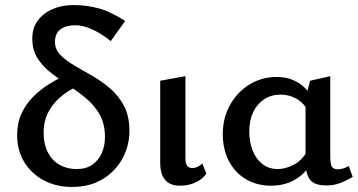

<svg xmlns="http://www.w3.org/2000/svg" viewBox="-20 -730 1418 761"><path d="M265 11Q203 11 154 -15Q105 -41 76.5 -87Q48 -133 48 -195Q48 -243 65.5 -280.5Q83 -318 111 -346Q139 -374 169.5 -393.5Q200 -413 228 -425.5Q256 -438 274 -445L315 -400Q271 -384 234 -357Q197 -330 175 -292Q153 -254 153 -205Q153 -158 170 -125.5Q187 -93 216.5 -76.5Q246 -60 283 -60Q322 -60 346.5 -77.5Q371 -95 383.5 -123.5Q396 -152 396 -187Q396 -239 375 -276Q354 -313 321.5 -340Q289 -367 252.5 -391Q216 -415 183 -440.5Q150 -466 129 -498.5Q108 -531 108 -577Q108 -620 130.5 -649.5Q153 -679 190 -694.5Q227 -710 271 -710Q321 -710 369 -697.5Q417 -685 476 -647L419 -567Q382 -597 345.5 -613.5Q309 -630 279 -630Q242 -630 220 -614Q198 -598 198 -564Q198 -534 219.5 -512Q241 -490 274.5 -470.5Q308 -451 345.5 -429.5Q383 -408 416.5 -379.5Q450 -351 471.5 -310.5Q493 -270 493 -212Q493 -152 465 -101Q437 -50 386 -19.5Q335 11 265 11Z M693 6Q654 6 634.5 -17Q615 -40 615 -84V-410L715 -428V-100Q715 -82 721.5 -73Q728 -64 743 -64Q753 -64 763.5 -69Q774 -74 782 -82L798 -42Q784 -21 756.5 -7.5Q729 6 693 6Z M1055 6Q997 6 953.5 -20.5Q910 -47 886.5 -93Q863 -139 863 -198Q863 -263 892 -314.5Q921 -366 969.5 -395.5Q1018 -425 1077 -425Q1114 -425 1143.5 -412Q1173 -399 1194 -376Q1215 -353 1226 -320L1202 -290Q1183 -323 1154.5 -339Q1126 -355 1092 -355Q1055 -355 1027 -336.5Q999 -318 983.5 -285.5Q968 -253 968 -209Q968 -167 981.5 -133Q995 -99 1020.5 -79.5Q1046 -60 1081 -60Q1111 -60 1143.5 -76.5Q1176 -93 1200 -134L1235 -115Q1213 -74 1186.5 -47Q1160 -20 1127 -7Q1094 6 1055 6ZM1274 5Q1226 5 1208.5 -18Q1191 -41 1191 -91V-339L1209 -410L1289 -428V-110Q1289 -88 1293.5 -73.5Q1298 -59 1320 -59Q1328 -59 1339 -62Q1350 -65 1362 -72L1378 -29Q1355 -15 1330 -5Q1305 5 1274 5Z"/></svg>

Font: Ysabeau Infant SemiBold
Style: Regular
Weight: 600
Designer: Christian Thalmann (Catharsis Fonts)
Version: Version 2.002; featfreeze: ss01,ss02,lnum